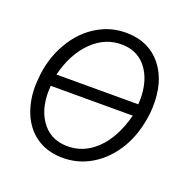

<svg xmlns="http://www.w3.org/2000/svg" viewBox="-103 -642 759 756"><g transform="rotate(20 276.5 -263.5)"><path d="M40 -268.6Q50.3 -352.1 94.5 -419.7Q138.7 -487.3 208 -518.6Q253.9 -539.6 309.6 -538.1Q399.9 -535.6 451.9 -470.2Q503.9 -404.8 500 -296.4L498.5 -273.4Q488.3 -184.6 450.4 -121.1Q412.6 -57.6 354.5 -22.7Q296.4 12.2 227.5 10.3Q162.6 8.3 117.2 -26.1Q71.8 -60.5 51.3 -121.1Q30.8 -181.6 38.6 -252.4ZM230.5 -39.1Q302.7 -36.6 357.4 -89.6Q412.1 -142.6 437.5 -240.2H93.8Q86.4 -152.8 123.8 -97.2Q161.1 -41.5 230.5 -39.1ZM306.6 -488.8Q233.9 -491.2 178.5 -437.3Q123 -383.3 99.6 -289.6H442.4Q445.8 -328.1 438.5 -365Q431.2 -401.9 412.6 -430.2Q375.5 -486.3 306.6 -488.8Z"/></g></svg>

Font: Roboto Light
Style: Italic
Weight: 300
Italic angle: -12°
Designer: Google
Version: Version 2.134; 2016; ttfautohint (v1.6)